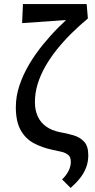

<svg xmlns="http://www.w3.org/2000/svg" viewBox="-20 -731 468 946"><path d="M328 195 286 153Q306 134 317.5 111.5Q329 89 329 67Q329 43 316.5 32.5Q304 22 283.5 17Q263 12 238 7Q186 -4 145.5 -26Q105 -48 81.5 -90.5Q58 -133 58 -203Q58 -257 76 -310.5Q94 -364 124 -414.5Q154 -465 191.5 -511Q229 -557 269.5 -597.5Q310 -638 347 -669L413 -640Q371 -605 332.5 -567Q294 -529 261 -488Q228 -447 203.5 -404Q179 -361 165.5 -317Q152 -273 152 -228Q152 -188 166 -157.5Q180 -127 207.5 -107.5Q235 -88 274 -80Q309 -74 341.5 -64.5Q374 -55 394.5 -33Q415 -11 415 34Q415 66 404.5 94Q394 122 374.5 146.5Q355 171 328 195ZM89 -617 93 -711H407L413 -640Z"/></svg>

Font: Ysabeau Office SemiBold
Style: Regular
Weight: 600
Designer: Christian Thalmann (Catharsis Fonts)
Version: Version 2.001;gftools[0.9.30]; featfreeze: tnum,lnum,ss02